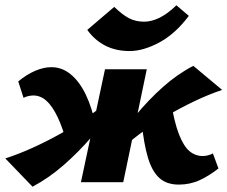

<svg xmlns="http://www.w3.org/2000/svg" viewBox="-41 -689 860 726"><path d="M82 17 -21 -90Q29 -106 83 -130.5Q137 -155 190.5 -185Q244 -215 292.5 -248.5Q341 -282 379 -316L401 -294Q358 -232 307 -173Q256 -114 200 -65Q144 -16 82 17ZM214 -139Q197 -204 177 -246Q157 -288 134.5 -308Q112 -328 85 -328Q78 -328 67.5 -326Q57 -324 48 -319L28 -381Q59 -407 91.5 -421Q124 -435 153 -435Q194 -435 227 -407.5Q260 -380 283.5 -331Q307 -282 320 -217ZM265 0 356 -427H514L425 0ZM404 -111 381 -133Q424 -194 472 -252.5Q520 -311 575 -360Q630 -409 690 -440L799 -349Q748 -332 693.5 -306Q639 -280 586 -248.5Q533 -217 486.5 -182Q440 -147 404 -111ZM635 9Q589 9 561.5 -16Q534 -41 518.5 -92.5Q503 -144 495 -223L605 -307Q618 -226 636 -180.5Q654 -135 676 -117Q698 -99 726 -99Q731 -99 737.5 -100Q744 -101 751.5 -103.5Q759 -106 764 -109L785 -52Q751 -25 714.5 -8Q678 9 635 9ZM449 -496Q397 -496 357 -516.5Q317 -537 289 -576L391 -663Q422 -633 447 -620Q472 -607 504 -607Q532 -607 562.5 -622Q593 -637 626 -669L673 -629Q622 -561 561.5 -528.5Q501 -496 449 -496Z"/></svg>

Font: Ysabeau Black
Style: Italic
Weight: 900
Italic angle: -12°
Version: Version 2.000;gftools[0.9.27.dev2+g8671c4b]